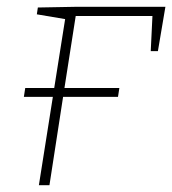

<svg xmlns="http://www.w3.org/2000/svg" viewBox="-20 -543 505 563"><path d="M125 0H94L135 -259H50L54 -285H139L171 -487L88 -501L91 -521L200 -523H465L443 -393H422L427 -496H202L169 -285H330L326 -259H165Z"/></svg>

Font: Bitter ExtraLight
Style: Italic
Weight: 200
Italic angle: -9°
Designer: Sol Matas, and Bitter project Authors
Foundry: Sol Matas
Version: Version 2.001